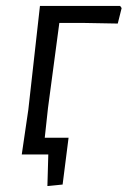

<svg xmlns="http://www.w3.org/2000/svg" viewBox="-20 -518 428 644"><path d="M388 -491 375 -439 264 -441H179L141 -156L124 0H53L75 -150L114 -498H383ZM190 101 139 106 142 0H53L73 -56H210Z"/></svg>

Font: Alegreya Sans SC
Style: Italic
Weight: 400
Italic angle: -7°
Designer: Juan Pablo del Peral
Foundry: Huerta Tipografica
Version: Version 2.008; ttfautohint (v1.6)